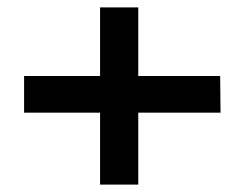

<svg xmlns="http://www.w3.org/2000/svg" viewBox="-20 -498 671 518"><path d="M574 -293 575 -194H353V0H250V-194H45V-293H250V-478H353V-293Z"/></svg>

Font: GFS Neohellenic Rg
Style: Bold
Weight: 700
Designer: Designed by Takis Katsoulidis and George D. Matthiopoulos.
Foundry: Designed by Takis Katsoulidis and George D. Matthiopoulos.
Version: Version 1.0